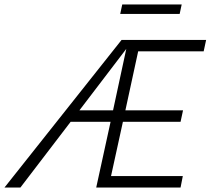

<svg xmlns="http://www.w3.org/2000/svg" viewBox="-54 -836 962 856"><path d="M756 -816 747 -774H482L491 -816ZM854 -607H562L505 -344H762L751 -293H494L441 -51H761L751 0H375L439 -293H261L37 0H-34L488 -658H865ZM300 -344H450L509 -618Z"/></svg>

Font: EauTestInfant Semilight
Style: Italic
Weight: 300
Italic angle: -12°
Designer: Christian Thalmann (Catharsis Fonts)
Version: Version 0.001;PS 000.001;hotconv 1.0.88;makeotf.lib2.5.64775